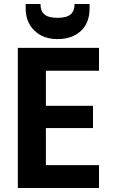

<svg xmlns="http://www.w3.org/2000/svg" viewBox="-20 -938 572 958"><path d="M474 -585C474 -585 474 -699 474 -699C474 -699 69 -699 69 -699C69 -699 69 0 69 0C69 0 474 0 474 0C474 0 474 -114 474 -114C474 -114 209 -114 209 -114C209 -114 209 -299 209 -299C209 -299 444 -299 444 -299C444 -299 444 -410 444 -410C444 -410 209 -410 209 -410C209 -410 209 -585 209 -585C209 -585 474 -585 474 -585ZM427 -897C427 -897 427 -918 427 -918C427 -918 352 -918 352 -918C352 -918 352 -918 352 -918C352 -895 346 -878 333 -867C320 -855 298 -849 267 -849C267 -849 267 -849 267 -849C236 -849 214 -855 201 -867C188 -878 182 -895 182 -918C182 -918 108 -918 108 -918C108 -918 108 -898 108 -898C108 -898 108 -898 108 -898C108 -850 123 -812 152 -785C181 -757 219 -743 267 -743C267 -743 267 -743 267 -743C316 -743 355 -757 384 -784C413 -811 427 -849 427 -897Z"/></svg>

Font: Girnar Poppins
Style: SemiBold
Weight: 500
Designer: Ninad Kale (Devanagari), Jonny Pinhorn (Latin)
Foundry: Indian Type Foundry
Version: ""